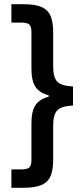

<svg xmlns="http://www.w3.org/2000/svg" viewBox="-20 -728 399 910"><path d="M34 162V75H79Q108 75 118.5 66Q129 57 129 31V-144Q129 -201 148 -229.5Q167 -258 211 -270V-276Q167 -288 148 -316.5Q129 -345 129 -402V-577Q129 -603 118.5 -612Q108 -621 79 -621H34V-708H91Q147 -708 177.5 -694.5Q208 -681 220 -651.5Q232 -622 232 -576V-412Q232 -363 250.5 -342Q269 -321 326 -318V-228Q269 -225 250.5 -204Q232 -183 232 -134V30Q232 76 220 105.5Q208 135 177.5 148.5Q147 162 91 162Z"/></svg>

Font: Atkinson Hyperlegible Next Medium
Style: Regular
Weight: 500
Designer: Elliott Scott, Megan Eiswerth, Linus Boman, Theodore Petrosky, Letters from Sweden
Foundry: Applied Design Works, Letters from Sweden
Version: Version 2.001